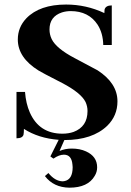

<svg xmlns="http://www.w3.org/2000/svg" viewBox="-20 -616 585 858"><path d="M504.9 -163.1Q504.9 -244.1 416 -301.8Q403.3 -308.6 313.5 -356.4Q231.4 -399.4 210.9 -441.4Q201.2 -461.9 201.2 -484.4Q201.2 -542 256.8 -560.5Q275.4 -566.4 295.9 -566.4Q376 -566.4 416 -505.9Q440.4 -467.8 441.4 -415H479.5V-591.8Q452.1 -591.8 447.3 -573.2Q446.3 -566.4 446.3 -557.6Q365.2 -595.7 275.4 -595.7Q157.2 -595.7 97.7 -534.2Q59.6 -494.1 59.6 -439.5Q59.6 -358.4 152.3 -300.8Q164.1 -293 257.8 -245.1Q341.8 -201.2 362.3 -160.2Q371.1 -140.6 371.1 -120.1Q371.1 -49.8 308.6 -26.4Q286.1 -18.6 258.8 -18.6Q155.3 -18.6 113.3 -113.3Q95.7 -153.3 91.8 -205.1H53.7V2Q80.1 2 85 -13.7Q86.9 -23.4 86.9 -40Q152.3 2 242.2 8.8L205.1 83L218.8 92.8Q244.1 75.2 265.6 75.2Q299.8 75.2 303.7 119.1Q304.7 125 304.7 130.9Q304.7 186.5 267.6 193.4Q263.7 194.3 259.8 194.3Q225.6 193.4 196.3 157.2L180.7 170.9Q219.7 221.7 290 222.7Q373 222.7 403.3 169.9Q414.1 152.3 414.1 131.8Q414.1 83 364.3 60.5Q336.9 47.9 300.8 47.9Q271.5 47.9 246.1 58.6L267.6 9.8H268.6Q392.6 9.8 459 -53.7Q504.9 -98.6 504.9 -163.1Z"/></svg>

Font: Abhaya Libre ExtraBold
Style: Regular
Weight: 800
Designer: Pushpananda Ekanayake, Sol Matas, Pathum Egodawatta
Foundry: Mooniak
Version: Version 1.050 ; ttfautohint (v1.6)